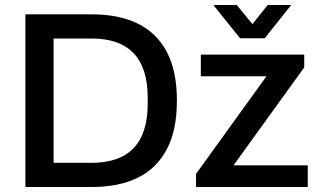

<svg xmlns="http://www.w3.org/2000/svg" viewBox="-20 -743 1274 763"><path d="M81 0V-686H346Q452 -686 527 -649.5Q602 -613 642.5 -537.5Q683 -462 683 -343Q683 -225 642.5 -149Q602 -73 527 -36.5Q452 0 346 0ZM193 -96H345Q398 -96 439.5 -110Q481 -124 509.5 -153Q538 -182 552.5 -226.5Q567 -271 567 -332V-353Q567 -415 552.5 -459.5Q538 -504 509.5 -533Q481 -562 439.5 -576Q398 -590 345 -590H193ZM759 0V-52L1039 -440H778V-526H1189V-475L908 -86H1203V0ZM828 -723H921L1008 -617L958 -616L1044 -723H1137L1032 -591H934Z"/></svg>

Font: Archivo SemiBold Medium
Style: Regular
Weight: 500
Version: Version 2.001